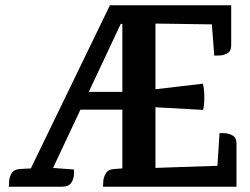

<svg xmlns="http://www.w3.org/2000/svg" viewBox="-20 -705 944 725"><path d="M853 -685V-534Q853 -512 839 -504Q825 -496 809.5 -495.5Q794 -495 789 -495L780 -613L567 -616V-368L746 -389Q751 -369 751.5 -341Q752 -313 747 -290L567 -300V-71L801 -79L809 -202Q814 -203 829.5 -202Q845 -201 859 -193Q873 -185 873 -163V0H369Q369 -5 370 -20.5Q371 -36 380 -51Q389 -66 413 -67L442 -69V-614L436 -615L147 0H63L395 -685ZM178 -71 259 -65Q260 -60 259 -44Q258 -28 248.5 -14Q239 0 214 0H13Q14 -5 14.5 -20.5Q15 -36 24 -51Q33 -66 57 -67L96 -69ZM526 -358V-291H254V-358Z"/></svg>

Font: Karma Variable Light
Style: Regular
Weight: 300
Designer: Joana Correia
Foundry: Indian Type Foundry
Version: Version 3.000